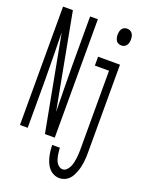

<svg xmlns="http://www.w3.org/2000/svg" viewBox="-174 -824 848 1120"><g transform="rotate(20 250.0 -264.5)"><path d="M19 0V-735H80L191 -144Q190 -218 188.5 -292.5Q187 -367 187 -441V-735H235V0H174L106 -362L63 -591Q64 -517 65.5 -442.5Q67 -368 67 -294V0ZM415 -638Q406 -638 397 -642Q388 -646 383 -654Q378 -662 376 -671.5Q374 -681 374 -690Q374 -699 376 -708.5Q378 -718 383 -726Q388 -734 397 -738Q406 -742 415 -742Q425 -742 433.5 -738Q442 -734 447.5 -726Q453 -718 455 -708.5Q457 -699 457 -690Q457 -681 455 -671.5Q453 -662 447.5 -654Q442 -646 433.5 -642Q425 -638 415 -638ZM340 213Q322 213 305 205Q288 197 276 183.5Q264 170 256.5 153Q249 136 244.5 118Q240 100 238 82Q236 64 235 45H283Q284 57 285 68.5Q286 80 288 91Q290 102 293.5 113.5Q297 125 303 134.5Q309 144 319 151Q329 158 340 158Q355 158 365.5 147Q376 136 382 123Q388 110 391 96Q394 82 396 67.5Q398 53 398.5 38.5Q399 24 399 10V-475H311V-530H447V10Q447 26 446.5 42Q446 58 444 73.5Q442 89 438.5 105Q435 121 429.5 135.5Q424 150 416.5 164.5Q409 179 397.5 190Q386 201 371 207Q356 213 340 213Z"/></g></svg>

Font: Iosevka Term Light
Style: Regular
Weight: 300
Monospace: yes
Designer: Belleve Invis
Foundry: Belleve Invis
Version: Version 9.0.1; ttfautohint (v1.8.3)